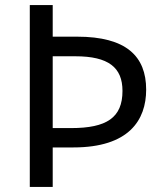

<svg xmlns="http://www.w3.org/2000/svg" viewBox="-20 -734 645 754"><path d="M554 -382C554 -513 476 -590 283 -590H187V-714H97V0H187V-155H268C486 -155 554 -262 554 -382ZM259 -231H187V-513H276C406 -513 461 -469 461 -377C461 -272 399 -231 259 -231Z"/></svg>

Font: Noto Sans Gurmukhi UI
Style: Regular
Weight: 400
Designer: Jelle Bosma - Monotype Design Team
Foundry: Monotype Imaging Inc.
Version: Version 2.004